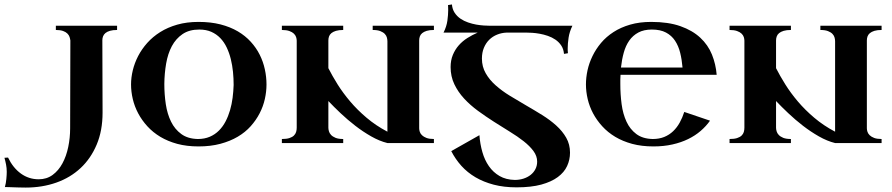

<svg xmlns="http://www.w3.org/2000/svg" viewBox="-224 -640 3993 859"><path d="M25.9 -524.9H299.8V-505.9Q280.8 -505.9 268.1 -502.2Q255.4 -498.5 247.8 -492.2Q240.2 -485.8 237.1 -477.5Q233.9 -469.2 233.9 -460L234.9 -136.2Q234.9 -55.7 208.7 6.6Q182.6 68.8 136.7 111.8Q90.8 154.8 27.8 177Q-35.2 199.2 -108.9 199.2Q-127 199.2 -139.6 198.7Q-152.3 198.2 -162.4 198Q-172.4 197.8 -181.6 197.3Q-190.9 196.8 -202.1 196.8Q-197.3 179.7 -195.6 160.6Q-193.8 141.6 -193.8 128.9Q-193.8 111.8 -196.8 96.7Q-199.7 81.5 -204.1 65.9L-188 64.9Q-166 110.8 -130.6 136.5Q-95.2 162.1 -50.8 162.1Q-15.1 162.1 11.5 142.6Q38.1 123 55.4 90.8Q72.8 58.6 81.3 17.6Q89.8 -23.4 89.8 -65.9L90.8 -459Q89.8 -466.3 87.2 -474.6Q84.5 -482.9 77.4 -490Q70.3 -497.1 57.9 -501.5Q45.4 -505.9 25.9 -505.9Z M362.3 -262.2Q362.3 -293 370.1 -325.4Q377.9 -357.9 394 -389.2Q410.2 -420.4 434.8 -448Q459.5 -475.6 492.9 -496.6Q526.4 -517.6 569.1 -529.8Q611.8 -542 664.1 -542Q718.8 -542 762.5 -530.8Q806.2 -519.5 839.8 -499.8Q873.5 -480 897.9 -453.1Q922.4 -426.3 938 -395Q953.6 -363.8 960.9 -329.8Q968.3 -295.9 968.3 -262.2Q968.3 -230 960.9 -197Q953.6 -164.1 937.7 -133.3Q921.9 -102.5 897.7 -75.4Q873.5 -48.3 839.6 -28.3Q805.7 -8.3 762 3.4Q718.3 15.1 664.1 15.1Q611.8 15.1 569.3 3.7Q526.9 -7.8 493.4 -27.8Q460 -47.9 435.3 -75Q410.6 -102.1 394.3 -132.8Q377.9 -163.6 370.1 -196.8Q362.3 -230 362.3 -262.2ZM511.2 -264.2Q511.2 -217.8 517.8 -173.8Q524.4 -129.9 541.3 -95.7Q558.1 -61.5 587.2 -40.3Q616.2 -19 661.1 -18.1Q690.9 -18.1 714.4 -28.1Q737.8 -38.1 755.4 -55.7Q772.9 -73.2 785.2 -96.7Q797.4 -120.1 805.2 -147Q813 -173.8 816.7 -202.6Q820.3 -231.4 821.3 -259.8Q821.3 -288.6 818.4 -318.4Q815.4 -348.1 808.6 -375.7Q801.8 -403.3 790.3 -427.5Q778.8 -451.7 761.7 -469.5Q744.6 -487.3 721.4 -497.6Q698.2 -507.8 667.5 -507.8Q622.6 -507.8 592.8 -487.5Q563 -467.3 544.9 -433.6Q526.9 -399.9 519.3 -355.7Q511.7 -311.5 511.2 -264.2Z M1311.5 0H1037.1V-18.1Q1057.6 -18.1 1070.6 -22.2Q1083.5 -26.4 1090.8 -33.4Q1098.1 -40.5 1100.8 -49.6Q1103.5 -58.6 1103.5 -68.8V-458Q1103.5 -465.3 1100.8 -473.9Q1098.1 -482.4 1090.8 -489.5Q1083.5 -496.6 1070.6 -501.2Q1057.6 -505.9 1037.1 -505.9V-524.9H1311.5V-505.9Q1292 -505.9 1279.1 -502Q1266.1 -498 1258.5 -491.7Q1251 -485.4 1248 -476.8Q1245.1 -468.3 1245.1 -459V-335Q1262.2 -301.3 1286.1 -262.9Q1310.1 -224.6 1342.3 -186.5Q1374.5 -148.4 1416 -113.3Q1457.5 -78.1 1509.3 -50.8V-455.1Q1509.3 -462.4 1507.1 -471.4Q1504.9 -480.5 1497.8 -488Q1490.7 -495.6 1477.8 -500.7Q1464.8 -505.9 1443.4 -505.9V-524.9H1717.3V-505.9Q1697.8 -505.9 1685.1 -502Q1672.4 -498 1664.8 -491.7Q1657.2 -485.4 1654.3 -476.8Q1651.4 -468.3 1651.4 -459V-65.9Q1651.4 -58.6 1654.1 -50.3Q1656.7 -42 1664.1 -34.9Q1671.4 -27.8 1684.1 -22.9Q1696.8 -18.1 1717.3 -18.1V0H1509.3Q1473.6 -8.8 1436.8 -29.8Q1399.9 -50.8 1365.5 -77.4Q1331.1 -104 1300 -133.3Q1269 -162.6 1245.1 -188V-68.8Q1245.1 -61.5 1247.6 -52.7Q1250 -43.9 1257.1 -36.4Q1264.2 -28.8 1277.1 -23.4Q1290 -18.1 1311.5 -18.1Z M1760.3 -494.1Q1773.9 -521 1777.6 -547.6Q1781.2 -574.2 1781.2 -594.2Q1781.2 -599.6 1781 -603.8Q1780.8 -607.9 1780.8 -610.8Q1780.3 -614.3 1780.3 -617.2L1797.9 -620.1Q1799.8 -598.1 1810.3 -582.5Q1820.8 -566.9 1836.2 -556.4Q1851.6 -545.9 1870.1 -539.6Q1888.7 -533.2 1906.7 -530Q1924.8 -526.9 1940.2 -525.9Q1955.6 -524.9 1965.3 -524.9H2336.9Q2323.7 -497.6 2319.8 -471.2Q2315.9 -444.8 2315.9 -424.8Q2315.9 -419.4 2315.9 -415.3Q2315.9 -411.1 2316.4 -408.2Q2316.4 -404.8 2316.9 -401.9L2299.3 -398.9Q2297.4 -420.9 2286.9 -436.5Q2276.4 -452.1 2261 -462.6Q2245.6 -473.1 2227.1 -479.5Q2208.5 -485.8 2190.7 -489Q2172.9 -492.2 2157.2 -493.2Q2141.6 -494.1 2132.3 -494.1H2042Q2020 -493.2 2000 -485.1Q1980 -477.1 1964.8 -462.2Q1949.7 -447.3 1940.9 -426Q1932.1 -404.8 1932.1 -377.9Q1932.1 -341.8 1949 -312.3Q1965.8 -282.7 1993.7 -258.1Q2021.5 -233.4 2056.9 -211.7Q2092.3 -189.9 2129.2 -168.7Q2166 -147.5 2201.4 -125.5Q2236.8 -103.5 2264.6 -78.4Q2292.5 -53.2 2309.3 -23.7Q2326.2 5.9 2326.2 43Q2326.2 74.7 2313.2 102.8Q2300.3 130.9 2271.7 152.1Q2243.2 173.3 2197.8 185.8Q2152.3 198.2 2086.9 198.2Q2030.8 198.2 1985.1 186.3Q1939.5 174.3 1903.3 153.1Q1867.2 131.8 1840.3 102.1Q1813.5 72.3 1794.9 36.1L1920.9 -35.2Q1923.8 4.4 1934.1 40.3Q1944.3 76.2 1963.4 103.5Q1982.4 130.9 2011 147.5Q2039.6 164.1 2079.1 165Q2099.6 165 2117.9 159.2Q2136.2 153.3 2149.9 142.6Q2163.6 131.8 2171.4 116.7Q2179.2 101.6 2179.2 83Q2179.2 58.1 2162.6 35.6Q2146 13.2 2118.7 -8.3Q2091.3 -29.8 2056.6 -51Q2022 -72.3 1985.6 -95.5Q1949.2 -118.7 1914.6 -144Q1879.9 -169.4 1852.5 -199Q1825.2 -228.5 1808.6 -263.4Q1792 -298.3 1792 -339.8Q1792 -370.1 1802 -394.3Q1812 -418.5 1828.6 -437.3Q1845.2 -456.1 1867.2 -470Q1889.2 -483.9 1913.1 -494.1Z M2552.2 -305.2Q2551.3 -294.4 2551.3 -284.4Q2551.3 -274.4 2551.3 -264.2Q2551.3 -217.8 2557.1 -173.8Q2563 -129.9 2578.9 -95.7Q2594.7 -61.5 2623 -40.3Q2651.4 -19 2696.3 -18.1Q2725.1 -18.1 2747.8 -27.3Q2770.5 -36.6 2787.6 -53Q2804.7 -69.3 2816.9 -91.3Q2829.1 -113.3 2837.4 -139.2L2952.6 -100.1Q2935.1 -75.2 2910.6 -54.2Q2886.2 -33.2 2854.7 -17.8Q2823.2 -2.4 2784.4 6.3Q2745.6 15.1 2699.2 15.1Q2647 15.1 2604.5 3.7Q2562 -7.8 2528.6 -27.8Q2495.1 -47.9 2470.5 -75Q2445.8 -102.1 2429.4 -132.8Q2413.1 -163.6 2405.3 -196.8Q2397.5 -230 2397.5 -262.2Q2397.5 -293 2404.5 -325.4Q2411.6 -357.9 2426.8 -389.2Q2441.9 -420.4 2465.1 -448Q2488.3 -475.6 2520.8 -496.6Q2553.2 -517.6 2595.2 -529.8Q2637.2 -542 2689.5 -542Q2766.1 -542 2820.1 -522.9Q2874 -503.9 2908.9 -471.4Q2943.8 -439 2961.2 -396Q2978.5 -353 2982.4 -305.2ZM2692.4 -507.8Q2656.7 -507.8 2632.1 -494.6Q2607.4 -481.4 2591.3 -458.5Q2575.2 -435.5 2566.7 -404.5Q2558.1 -373.5 2554.2 -337.9H2829.6Q2826.7 -373 2819.1 -403.8Q2811.5 -434.6 2796.1 -457.8Q2780.8 -481 2755.6 -494.4Q2730.5 -507.8 2692.4 -507.8Z M3314.5 0H3040V-18.1Q3060.5 -18.1 3073.5 -22.2Q3086.4 -26.4 3093.8 -33.4Q3101.1 -40.5 3103.8 -49.6Q3106.4 -58.6 3106.4 -68.8V-458Q3106.4 -465.3 3103.8 -473.9Q3101.1 -482.4 3093.8 -489.5Q3086.4 -496.6 3073.5 -501.2Q3060.5 -505.9 3040 -505.9V-524.9H3314.5V-505.9Q3294.9 -505.9 3282 -502Q3269 -498 3261.5 -491.7Q3253.9 -485.4 3251 -476.8Q3248 -468.3 3248 -459V-335Q3265.1 -301.3 3289.1 -262.9Q3313 -224.6 3345.2 -186.5Q3377.4 -148.4 3418.9 -113.3Q3460.4 -78.1 3512.2 -50.8V-455.1Q3512.2 -462.4 3510 -471.4Q3507.8 -480.5 3500.7 -488Q3493.7 -495.6 3480.7 -500.7Q3467.8 -505.9 3446.3 -505.9V-524.9H3720.2V-505.9Q3700.7 -505.9 3688 -502Q3675.3 -498 3667.7 -491.7Q3660.2 -485.4 3657.2 -476.8Q3654.3 -468.3 3654.3 -459V-65.9Q3654.3 -58.6 3657 -50.3Q3659.7 -42 3667 -34.9Q3674.3 -27.8 3687 -22.9Q3699.7 -18.1 3720.2 -18.1V0H3512.2Q3476.6 -8.8 3439.7 -29.8Q3402.8 -50.8 3368.4 -77.4Q3334 -104 3303 -133.3Q3272 -162.6 3248 -188V-68.8Q3248 -61.5 3250.5 -52.7Q3252.9 -43.9 3260 -36.4Q3267.1 -28.8 3280 -23.4Q3293 -18.1 3314.5 -18.1Z"/></svg>

Font: Uncial Antiqua
Style: Regular
Weight: 400
Version: Version 1.000